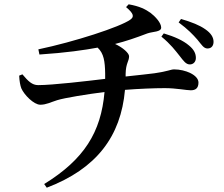

<svg xmlns="http://www.w3.org/2000/svg" viewBox="-20 -809 1040 891"><path d="M814 -549C832 -526 843 -510 861 -510C877 -510 889 -522 889 -540C889 -561 880 -579 857 -598C830 -621 790 -639 740 -654L729 -639C772 -604 794 -574 814 -549ZM896 -625C916 -601 925 -584 943 -584C963 -584 971 -599 971 -615C971 -636 959 -655 933 -673C906 -692 871 -706 820 -721L809 -705C852 -673 875 -649 896 -625ZM69 -458C70 -433 74 -412 79 -399C92 -369 137 -323 167 -323C195 -323 216 -335 245 -344C280 -355 386 -372 465 -382C449 -195 370 -69 185 45L197 62C428 -26 541 -176 560 -392C623 -397 696 -400 745 -400C798 -400 845 -390 865 -390C888 -390 901 -400 901 -426C901 -461 840 -487 788 -487C772 -487 760 -478 697 -469C667 -465 618 -460 563 -454V-466C564 -517 579 -524 579 -548C579 -562 551 -588 514 -605C565 -618 609 -633 664 -654C690 -663 728 -660 728 -681C728 -703 701 -732 679 -749C655 -766 628 -780 577 -789L565 -776C602 -745 603 -731 585 -718C538 -684 325 -615 158 -580L163 -556C286 -564 374 -577 433 -588C462 -561 467 -524 468 -468V-443C385 -433 224 -414 157 -414C129 -414 111 -432 84 -464Z"/></svg>

Font: Noto Serif CJK JP SemiBold
Style: Regular
Weight: 600
Designer: Ryoko NISHIZUKA 西塚涼子 (kana & ideographs); Frank Grießhammer (Latin, Greek & Cyrillic); Wenlong ZHANG 张文龙 (bopomofo); San
Foundry: Adobe
Version: Version 2.001;hotconv 1.1.0;makeotfexe 2.6.0